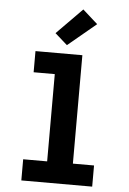

<svg xmlns="http://www.w3.org/2000/svg" viewBox="-64 -1039 728 1085"><g transform="rotate(5 300.0 -496.5)"><path d="M99 0V-120H235V-615H115V-735H381V-120H501V0ZM289 -784 219 -846 364 -993 449 -917Z"/></g></svg>

Font: Iosevka Heavy Extended
Style: Regular
Weight: 900
Width: 7
Monospace: yes
Designer: Belleve Invis
Foundry: Belleve Invis
Version: Version 32.5.0; ttfautohint (v1.8.4)